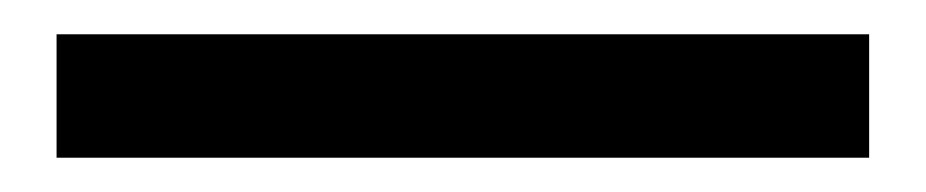

<svg xmlns="http://www.w3.org/2000/svg" viewBox="-20 -20 540 112"><path d="M13 72V0H487V72Z"/></svg>

Font: Nunito Sans 8pt SemiBold
Style: Regular
Weight: 600
Version: Version 3.101;gftools[0.9.27]